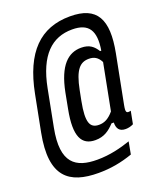

<svg xmlns="http://www.w3.org/2000/svg" viewBox="-166 -834 953 1139"><g transform="rotate(-20 310.0 -264.0)"><path d="M234.5 -314 216 -216.5C184 -52 219.5 12.5 306.5 12.5C362.5 12.5 396 -13.5 429 -48.5H443.5C442.5 -10.5 458 12 497 12C512.5 12 530 8.5 546.5 0L562 -80C533.5 -73 527.5 -79.5 536 -124L595.5 -430C635 -634 584 -729.5 414 -729.5C226 -729.5 110.5 -615 62.5 -368.5L18 -140C-33.5 126 73 202 257.5 202C334 202 402 189.5 473.5 164.5L488 86.5C427.5 107 357 125.5 277 125.5C142.5 125.5 57.5 72.5 99 -141.5L144 -374C182 -570 271.5 -652 399 -652C504 -652 539.5 -596 519.5 -474.5H512C491 -508.5 465 -532 412.5 -532C331 -532 266.5 -476 234.5 -314ZM306.5 -234.5 319 -298C343 -421 378 -454.5 433 -454.5C464.5 -454.5 488.5 -443 506.5 -407.5L450 -116C417 -77 388.5 -65.5 357.5 -65.5C300 -65.5 281.5 -105.5 306.5 -234.5Z"/></g></svg>

Font: Monaspace Neon Medium
Style: Italic
Weight: 500
Italic angle: -11°
Designer: Riley Cran & the Lettermatic Team
Foundry: Lettermatic
Version: Version 1.200 (Monaspace Neon)